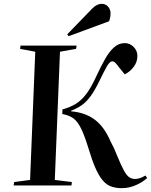

<svg xmlns="http://www.w3.org/2000/svg" viewBox="-20 -968 788 1002"><path d="M306 -397Q346 -408 375.5 -426Q405 -444 431 -478.5Q457 -513 484 -573Q506 -620 527.5 -658.5Q549 -697 574 -720Q599 -743 631 -743Q657 -743 677 -723.5Q697 -704 697 -676Q697 -645 678 -619.5Q659 -594 631 -580L601 -617Q591 -631 582.5 -639.5Q574 -648 566 -648Q553 -648 538 -622Q523 -596 501 -550Q476 -498 453.5 -467Q431 -436 406.5 -419Q382 -402 351 -390V-387Q424 -381 474 -344Q524 -307 557 -230Q577 -193 589 -161Q611 -107 626 -79.5Q641 -52 654.5 -43Q668 -34 685 -34Q709 -34 739 -52L748 -39Q724 -17 688.5 -1.5Q653 14 615 14Q580 14 553.5 2.5Q527 -9 505 -41Q483 -73 461 -134Q452 -163 444 -186.5Q436 -210 430 -230Q412 -283 395 -312.5Q378 -342 356 -355Q334 -368 305 -373ZM164 -698 85 -713 87 -730H380L377 -713L293 -698L266 -29L355 -18L353 0H51L54 -18L137 -29ZM461 -923Q485 -948 511 -948Q531 -948 544 -933.5Q557 -919 557 -898Q557 -889 555 -877.5Q553 -866 549 -857L338 -779L331 -789Z"/></svg>

Font: Literata 72pt SemiBold
Style: Italic
Weight: 600
Italic angle: -2°
Designer: Latin by Veronika Burian and Jose Scaglione. Greek by Irene Vlachou. Cyrillic by Vera Evstafieva
Foundry: TypeTogether
Version: Version 3.002